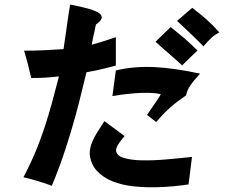

<svg xmlns="http://www.w3.org/2000/svg" viewBox="-20 -751 1040 837"><path d="M658 -569 724 -633Q746 -615 761 -603Q776 -591 788.5 -580Q801 -569 813 -557.5Q825 -546 841 -531Q824 -515 807.5 -499Q791 -483 774 -466Q762 -477 745 -492Q728 -507 711 -522Q694 -537 679.5 -549.5Q665 -562 658 -569ZM752 -660 818 -717Q836 -703 851 -691Q866 -679 880 -666.5Q894 -654 907.5 -640.5Q921 -627 936 -610Q924 -603 916.5 -598Q909 -593 902 -586.5Q895 -580 887 -571.5Q879 -563 867 -549Q851 -565 839.5 -576.5Q828 -588 816 -599.5Q804 -611 789 -625Q774 -639 752 -660ZM485 -589V-465Q457 -458 437.5 -453Q418 -448 403.5 -445Q389 -442 378 -440Q367 -438 357 -436Q349 -406 337.5 -357Q326 -308 308.5 -244Q291 -180 266 -103Q241 -26 206 59Q191 53 172.5 47Q154 41 136.5 36Q119 31 104.5 27Q90 23 82 22Q112 -35 134 -87.5Q156 -140 173.5 -193Q191 -246 206 -301Q221 -356 237 -418Q203 -414 177 -412.5Q151 -411 116 -411Q111 -432 107.5 -446.5Q104 -461 101 -473.5Q98 -486 94 -499Q90 -512 85 -530Q138 -530 183.5 -532.5Q229 -535 257 -537Q269 -617 275 -661.5Q281 -706 286 -731Q389 -712 413.5 -692.5Q438 -673 402 -647L398 -644Q395 -628 392.5 -616.5Q390 -605 387.5 -595Q385 -585 383.5 -576Q382 -567 380 -556Q406 -563 432.5 -571.5Q459 -580 485 -589ZM470 -332 485 -444Q566 -463 654 -458.5Q742 -454 852 -430Q836 -412 826 -400Q816 -388 809 -377.5Q802 -367 798 -357.5Q794 -348 791 -335Q772 -322 756 -310Q740 -298 724.5 -284.5Q709 -271 693.5 -255Q678 -239 661 -219L621 -250Q644 -284 661 -308.5Q678 -333 681 -340Q669 -344 647 -345.5Q625 -347 597 -346Q569 -345 536 -341.5Q503 -338 470 -332ZM435 -223 523 -158Q499 -129 492.5 -117Q486 -105 486 -95Q488 -72 519.5 -62.5Q551 -53 599 -52Q647 -51 705 -56Q763 -61 817 -67L802 53Q776 57 736 61Q696 65 649.5 65.5Q603 66 556 60.5Q509 55 469.5 39Q430 23 403 -5.5Q376 -34 371 -79Q371 -94 374 -107.5Q377 -121 384 -137Q391 -153 403.5 -173.5Q416 -194 435 -223Z"/></svg>

Font: D2Coding ligature
Style: Bold
Weight: 700
Monospace: yes
Designer: Yong-Rak Park; Jeong-Hwan Yoon; Sang-Min Lee;
Foundry: NHN Corporation
Version: Version 1.3.2; Build 20180524